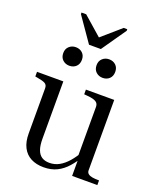

<svg xmlns="http://www.w3.org/2000/svg" viewBox="-171 -1047 953 1159"><g transform="rotate(20 306.0 -468.0)"><path d="M257 -779H333L442 -936V-946H419L288 -832H308L178 -946H148V-936ZM187 -518V-151Q187 -106 197 -79Q207 -52 226.5 -39.5Q246 -27 275 -27Q309 -27 338 -43Q367 -59 393.5 -89.5Q420 -120 444 -163L460 -139Q432 -93 402.5 -59.5Q373 -26 336.5 -8Q300 10 251 10Q204 10 169.5 -8Q135 -26 116.5 -62Q98 -98 98 -151V-441Q98 -463 82.5 -471.5Q67 -480 30 -486L18 -488V-518ZM514 -518V-66Q514 -52 523.5 -44Q533 -36 550.5 -33Q568 -30 591 -30H594V0H432V-101L425 -113V-441Q425 -463 408 -473Q391 -483 354 -486L332 -488V-518ZM248 -679Q248 -651 231 -635Q214 -619 188 -619Q163 -619 145.5 -635Q128 -651 128 -679Q128 -706 145.5 -722Q163 -738 188 -738Q214 -738 231 -722Q248 -706 248 -679ZM462 -679Q462 -651 445 -635Q428 -619 402 -619Q377 -619 359.5 -635Q342 -651 342 -679Q342 -706 359.5 -722Q377 -738 402 -738Q428 -738 445 -722Q462 -706 462 -679Z"/></g></svg>

Font: Roboto Serif 144pt
Style: Regular
Weight: 400
Version: Version 1.008